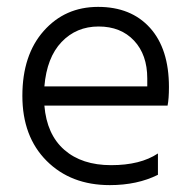

<svg xmlns="http://www.w3.org/2000/svg" viewBox="-20 -533 559 558"><path d="M109 -282H408V-305Q408 -374 369.5 -415Q331 -456 266.5 -456Q202 -456 159 -411Q116 -366 109 -282ZM299 5Q186 5 115.5 -65.5Q45 -136 45 -254.5Q45 -373 107 -443Q169 -513 265 -513Q361 -513 416 -452Q471 -391 471 -280Q471 -246 467 -226H109Q116 -142 167 -97.5Q218 -53 303 -53Q388 -53 439 -87V-25Q379 5 299 5Z"/></svg>

Font: Hind Jalandhar Light
Style: Regular
Weight: 300
Designer: Namrata Goyal
Foundry: Indian Type Foundry
Version: Version 0.702;PS 1.0;hotconv 1.0.81;makeotf.lib2.5.63406